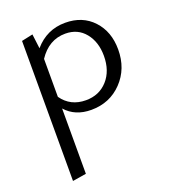

<svg xmlns="http://www.w3.org/2000/svg" viewBox="-131 -515 791 898"><g transform="rotate(-20 264.5 -65.5)"><path d="M296 -419Q382 -419 434.5 -362.5Q487 -306 487 -217Q487 -121 426 -57.5Q365 6 273 6Q193 6 146 -47V278L78 289V-408L134 -420L143 -348Q204 -419 296 -419ZM265 -45Q331 -45 372.5 -91Q414 -137 414 -212Q414 -281 377.5 -326Q341 -371 279 -371Q197 -371 146 -294V-105Q188 -45 265 -45Z"/></g></svg>

Font: EauTestInfant
Style: Regular
Weight: 400
Designer: Christian Thalmann (Catharsis Fonts)
Version: Version 0.001;PS 000.001;hotconv 1.0.88;makeotf.lib2.5.64775